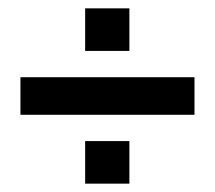

<svg xmlns="http://www.w3.org/2000/svg" viewBox="-20 -567 514 460"><path d="M184 -547H290V-445H184ZM29 -382H446V-292H29ZM184 -229H290V-127H184Z"/></svg>

Font: Mozilla Headline BETA SemiBold
Style: Regular
Weight: 600
Designer: Studio DRAMA
Foundry: Studio DRAMA
Version: Version 0.100